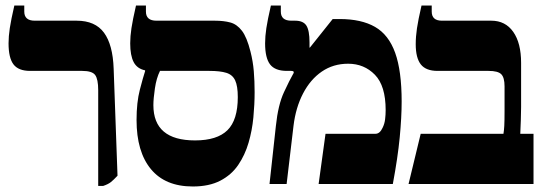

<svg xmlns="http://www.w3.org/2000/svg" viewBox="-20 -667 1969 696"><path d="M336 7V-340Q336 -380 325 -395Q314 -410 278 -410H89Q47 -410 29 -433.5Q11 -457 11 -510Q11 -535 15.5 -565Q20 -595 32 -647H68V-625Q68 -592 106 -592H258Q325 -592 357 -548.5Q389 -505 392 -418L406 -30Q392 -15 382 -7Q372 1 354 7Z M679 9Q579 9 527 -54Q475 -117 475 -232Q475 -296 487 -342Q499 -388 506 -409V-412Q477 -418 464.5 -442Q452 -466 452 -510Q452 -535 456.5 -565Q461 -595 473 -647H509V-625Q509 -592 547 -592H759Q791 -592 815 -585.5Q839 -579 857 -555.5Q875 -532 888 -480Q897 -445 900 -409Q903 -373 903 -333Q903 -289 898.5 -241.5Q894 -194 881 -149.5Q868 -105 843.5 -69Q819 -33 778.5 -12Q738 9 679 9ZM536 -286Q536 -158 687 -158Q767 -158 804.5 -195Q842 -232 842 -315Q842 -355 832.5 -375.5Q823 -396 800.5 -403Q778 -410 739 -410H560Q547 -384 541.5 -346.5Q536 -309 536 -286Z M957 0 980 -210Q988 -287 1009.5 -333Q1031 -379 1041 -396Q1045 -402 1045 -405Q1045 -410 1035 -410H1020Q977 -410 959 -433.5Q941 -457 941 -510Q941 -535 945.5 -565Q950 -595 962 -647H998V-625Q998 -592 1036 -592H1050Q1079 -592 1090.5 -574.5Q1102 -557 1102 -513V-495L1103 -494L1186 -598H1211Q1290 -598 1339.5 -569.5Q1389 -541 1412.5 -475.5Q1436 -410 1436 -299Q1436 -242 1429 -169Q1422 -96 1404 0H1135L1160 -182H1341Q1357 -182 1367 -204Q1374 -218 1376 -234.5Q1378 -251 1378 -268Q1378 -356 1339 -396Q1300 -436 1242 -436Q1188 -436 1146.5 -407.5Q1105 -379 1078.5 -328Q1052 -277 1044 -211L1019 0Z M1461 0 1505 -182H1805Q1807 -193 1808 -210.5Q1809 -228 1809 -266V-354Q1809 -386 1797 -398Q1785 -410 1751 -410H1566Q1524 -410 1505.5 -433.5Q1487 -457 1487 -507Q1487 -534 1491.5 -564.5Q1496 -595 1508 -647H1545V-625Q1545 -592 1582 -592H1761Q1812 -592 1840.5 -551.5Q1869 -511 1869 -439V-279Q1869 -261 1868 -231.5Q1867 -202 1866 -182H1914V0Z"/></svg>

Font: Noto Serif Hebrew Condensed Black
Style: Regular
Weight: 900
Width: 3
Designer: Monotype Design Team
Foundry: Monotype Imaging Inc.
Version: Version 2.004; ttfautohint (v1.8.4.7-5d5b)